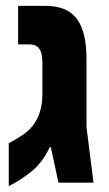

<svg xmlns="http://www.w3.org/2000/svg" viewBox="-20 -625 372 657"><path d="M10 12V-135Q37 -149 58 -163.5Q79 -178 93 -196Q125 -238 125 -302V-413Q125 -473 83 -473H42V-605H135Q210 -605 243 -560.5Q276 -516 276 -424V-190L300 0H180L154 -121H150Q127 -72 92 -42Q57 -12 10 12Z"/></svg>

Font: Noto Sans Hebrew ExtraCondensed ExtraBold
Style: Regular
Weight: 800
Width: 2
Designer: Monotype Design Team
Foundry: Monotype Imaging Inc.
Version: Version 2.004; ttfautohint (v1.8.4.7-5d5b)